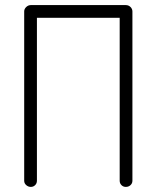

<svg xmlns="http://www.w3.org/2000/svg" viewBox="-20 -721 616 754"><path d="M101 13Q91 13 83 6Q75 -1 75 -11V-676Q75 -686 83 -693.5Q91 -701 101 -701H474Q485 -701 492.5 -693.5Q500 -686 500 -676V-11Q500 -1 492.5 6Q485 13 474 13Q464 13 457 6Q450 -1 450 -11V-651H125V-11Q125 -1 118 6Q111 13 101 13Z"/></svg>

Font: Kurewa Gothic CJK TC Regular
Style: Regular
Weight: 400
Designer: Max Yao
Foundry: Max-Everyday
Version: Version 1.071; ttfautohint (v1.8.3)